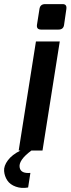

<svg xmlns="http://www.w3.org/2000/svg" viewBox="-42 -733 344 935"><path d="M138 -612 150 -688Q153 -713 178 -713H263Q285 -713 281 -688L270 -612Q267 -589 243 -589H158Q135 -589 138 -612ZM49 0 133 -531H249L165 0H111Q46 48 54 84Q60 113 106 109L95 180Q63 186 35 176Q7 166 -6.5 145.5Q-20 125 -22 100Q-24 75 -3.5 47.5Q17 20 58 0Z"/></svg>

Font: Exo
Style: Demi Bold Italic
Weight: 600
Designer: Natanael Gama
Version: Version 1